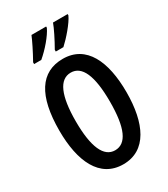

<svg xmlns="http://www.w3.org/2000/svg" viewBox="-228 -1045 1013 1158"><g transform="rotate(-30 278.0 -466.5)"><path d="M440 -943H338C328 -914 295 -847 265 -795V-783H318C358 -819 421 -891 440 -934ZM290 -943H188C176 -913 145 -850 114 -795V-783H164C214 -825 269 -889 290 -934ZM512 -358C512 -573 442 -724 279 -724C124 -724 45 -601 45 -359C45 -145 115 10 279 10C441 10 512 -142 512 -358ZM159 -358C159 -536 199 -628 279 -628C357 -628 397 -539 397 -358C397 -176 357 -88 278 -88C200 -88 159 -179 159 -358Z"/></g></svg>

Font: Noto Sans Display Condensed Medium
Style: Regular
Weight: 500
Width: 3
Designer: Monotype Design Team
Foundry: Monotype Imaging Inc.
Version: Version 1.900